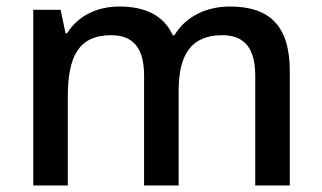

<svg xmlns="http://www.w3.org/2000/svg" viewBox="-20 -569 987 589"><path d="M685 -549C615 -549 551 -520 515 -461H510C483 -520 428 -549 346 -549C279 -549 219 -521 186 -467H181L166 -539H82V0H188V-272C188 -394 220 -461 321 -461C390 -461 422 -420 422 -337V0H528V-289C528 -400 565 -461 662 -461C730 -461 763 -421 763 -337V0H869V-351C869 -490 807 -549 685 -549Z"/></svg>

Font: Noto Sans Canadian Aboriginal Medium
Style: Regular
Weight: 500
Designer: Monotype Design Team, Typotheque's Kevin King
Foundry: Monotype Imaging Inc.
Version: Version 2.004